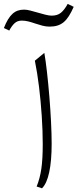

<svg xmlns="http://www.w3.org/2000/svg" viewBox="-71 -971 403 999"><path d="M159.7 -695.8 110.4 -655.3Q123 -593.3 132.1 -519Q141.1 -444.8 146.2 -367.9Q151.4 -291 151.4 -220.2Q151.4 -142.1 144 -92.3Q136.7 -42.5 119.6 -0.5L147.5 8.8Q172.4 -15.6 185.1 -74.7Q197.8 -133.8 197.8 -223.6Q197.8 -271 194.6 -335.7Q191.4 -400.4 185.8 -468.8Q180.2 -537.1 173.3 -597.2Q166.5 -657.2 159.7 -695.8ZM54.2 -920.9Q36.6 -920.9 21.7 -915.8Q6.8 -910.6 -5.6 -899.4Q-18.1 -888.2 -29.3 -869.9Q-40.5 -851.6 -50.8 -825.2L-22.9 -812Q-9.3 -837.4 5.4 -850.6Q20 -863.8 42.5 -863.8Q59.1 -863.8 76.7 -859.4Q94.2 -855 112.3 -848.6Q130.9 -842.3 149.7 -837.4Q168.5 -832.5 186.5 -832.5Q209.5 -832.5 227.3 -837.9Q245.1 -843.3 259.8 -855.2Q274.4 -867.2 287.1 -887Q299.8 -906.7 312.5 -935.5L281.2 -950.7Q264.2 -919.4 245.8 -904.5Q227.5 -889.6 198.2 -889.6Q184.6 -889.6 165.3 -894.5Q146 -899.4 126 -905.3Q106 -911.1 86.9 -916Q67.9 -920.9 54.2 -920.9Z"/></svg>

Font: Pinar FD VF
Style: Regular
Weight: 300
Designer: Amin Abedi
Version: Version 2.000